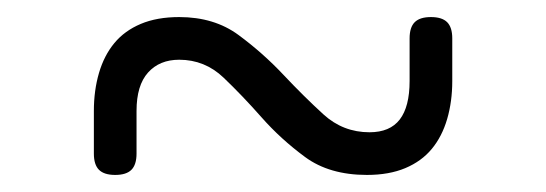

<svg xmlns="http://www.w3.org/2000/svg" viewBox="-20 -455 640 225"><path d="M460 -410Q460 -423 466 -429Q472 -435 485 -435Q498 -435 504 -429Q510 -423 510 -410V-360Q510 -336 504 -315.5Q498 -295 486 -280.5Q474 -266 455 -258Q436 -250 410 -250Q366 -250 337.5 -271Q309 -292 286.5 -317.5Q264 -343 242 -364Q220 -385 190 -385Q167 -385 153.5 -370Q140 -355 140 -325V-275Q140 -262 134 -256Q128 -250 115 -250Q102 -250 96 -256Q90 -262 90 -275V-325Q90 -349 96 -369.5Q102 -390 114 -404.5Q126 -419 145 -427Q164 -435 190 -435Q231 -435 259.5 -414Q288 -393 312 -367.5Q336 -342 359 -321Q382 -300 413 -300Q437 -300 448.5 -315Q460 -330 460 -360Z"/></svg>

Font: Maple Mono NL Thin
Style: Regular
Weight: 250
Monospace: yes
Designer: subframe7536
Version: Version 7.000